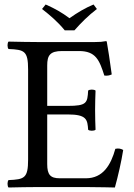

<svg xmlns="http://www.w3.org/2000/svg" viewBox="-20 -832 597 854"><path d="M268 -697H311C341 -731 373 -763 411 -792L396 -812C358 -796 326 -777 289 -751C256 -776 222 -795 183 -812L167 -792C203 -764 238 -734 268 -697ZM281 -361H190V-541C190 -585 202 -605 256 -605H331C406 -605 422 -565 444 -496C456.4 -494.2 467.2 -496.3 477 -501C472 -542 457 -638 455 -646C455 -648 454 -649 451 -649C434 -646 426 -645 402 -645H147C116.5 -645 58 -646 18 -647C12 -641 12 -620 18 -614C88 -611 105 -606 105 -523V-122C105 -39 88 -34 18 -31C12 -25 12 -4 18 2C55 1 115 0 148 0H363C411 0 491 2 491 2C505 -48 520 -114 528 -165C517.6 -171 506.1 -173.2 493 -170C473 -98 438 -39 362 -39H246C204 -39 190 -55 190 -102V-323H281C366 -323 369 -300 372 -255C378 -249 399 -249 405 -255C404 -281 403 -308.7 403 -343C403 -371 404 -405 405 -429C399 -435 378 -435 372 -429C369 -374 366 -361 281 -361Z"/></svg>

Font: Libertinus Math
Style: Regular
Weight: 400
Designer: Philipp H. Poll
Foundry: Khaled Hosny
Version: Version 6.2